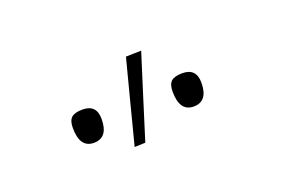

<svg xmlns="http://www.w3.org/2000/svg" viewBox="-43 -916 686 452"><g transform="rotate(-20 300.0 -690.0)"><path d="M234.5 -586Q248 -638 261.2 -689.8Q274.5 -741.5 288 -793L326.5 -794Q310 -742 294 -690.8Q278 -639.5 261.5 -587ZM148 -628Q113 -628 113 -678Q113 -696 121.2 -703.5Q129.5 -711 149 -711Q184 -711 184 -675Q184 -628 148 -628ZM398 -628Q363 -628 363 -678Q363 -696 371.2 -703.5Q379.5 -711 399 -711Q434 -711 434 -675Q434 -628 398 -628Z"/></g></svg>

Font: Commissioner Loud Thin
Style: Regular
Weight: 100
Designer: Kostas Bartsokas
Foundry: Kostas Bartsokas
Version: Version 1.000; ttfautohint (v1.8.3)